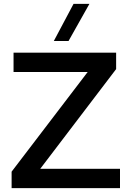

<svg xmlns="http://www.w3.org/2000/svg" viewBox="-20 -972 680 992"><path d="M188 -100 580 -615V-700H50V-600H433L40 -85V0H600V-100ZM258 -760H334L442 -952H360Z"/></svg>

Font: Gully Medium
Style: Regular
Weight: 500
Designer: jaikishan Patel
Foundry: MagicType
Version: Version 1.000;Glyphs 3.2 (3242)